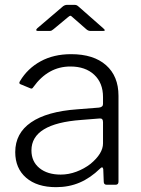

<svg xmlns="http://www.w3.org/2000/svg" viewBox="-20 -764 584 794"><path d="M212 10Q133 10 88 -29Q43 -68 43 -135Q43 -213 108.5 -258Q174 -303 300 -312L389 -319Q406 -321 406 -334V-363Q406 -421 369.5 -455Q333 -489 271 -489Q179 -489 118 -404Q115 -399 112 -398Q109 -397 105 -399L64 -416Q60 -418 60 -421Q60 -425 63 -429Q94 -481 148 -510.5Q202 -540 274 -540Q367 -540 418.5 -494.5Q470 -449 470 -368V-13Q470 0 458 0H421Q409 0 409 -13L407 -65Q405 -72 402 -72Q399 -72 394 -67Q354 -28 309.5 -9Q265 10 212 10ZM391 -274 316 -268Q110 -253 110 -142Q110 -96 143 -69Q176 -42 231 -42Q264 -42 296 -54Q328 -66 354 -86Q406 -129 406 -171V-259Q406 -276 391 -274ZM281 -692Q274 -699 271 -699Q268 -699 260 -692L201 -643Q196 -639 193 -637.5Q190 -636 184 -636H137Q131 -636 130 -639Q129 -642 134 -647L236 -734Q246 -744 258 -744H289Q296 -744 301 -740Q306 -736 307 -735L407 -647Q420 -636 406 -636H354Q345 -636 337 -643Z"/></svg>

Font: Libre Franklin Light
Style: Regular
Weight: 300
Designer: Pablo Impallari, Rodrigo Fuenzalida
Foundry: Impallari Type
Version: Version 1.002; ttfautohint (v1.5)